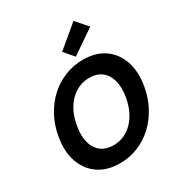

<svg xmlns="http://www.w3.org/2000/svg" viewBox="-221 -1120 1203 1283"><g transform="rotate(-30 380.0 -478.0)"><path d="M331 12Q233 12 166.5 -34Q100 -80 72 -161.5Q44 -243 63 -350Q77 -430 113 -496.5Q149 -563 201.5 -611Q254 -659 320 -685.5Q386 -712 459 -712Q558 -712 624 -666Q690 -620 717.5 -538.5Q745 -457 726 -350Q712 -270 676 -203.5Q640 -137 588 -89Q536 -41 470.5 -14.5Q405 12 331 12ZM354 -114Q397 -114 434.5 -130.5Q472 -147 502 -177.5Q532 -208 553 -251.5Q574 -295 584 -350Q596 -423 582 -475.5Q568 -528 531 -557Q494 -586 436 -586Q393 -586 355 -569.5Q317 -553 287 -522.5Q257 -492 236 -448.5Q215 -405 206 -350Q193 -277 207 -224.5Q221 -172 258.5 -143Q296 -114 354 -114ZM430 -753 367 -827 536 -968 614 -879Z"/></g></svg>

Font: DM Sans 9pt ExtraBold
Style: Italic
Weight: 800
Italic angle: -10°
Version: Version 4.004;gftools[0.9.30]